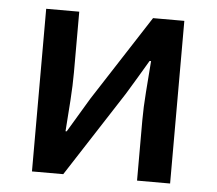

<svg xmlns="http://www.w3.org/2000/svg" viewBox="-44 -600 731 648"><g transform="rotate(5 321.0 -275.5)"><path d="M87 0V-551H199V-345Q199 -303 195.5 -250Q192 -197 188 -145H192Q207 -170 227 -203.5Q247 -237 262 -262L449 -551H555V0H443V-205Q443 -248 447 -300.5Q451 -353 455 -406H450Q435 -381 415 -347Q395 -313 380 -289L193 0Z"/></g></svg>

Font: Noto Sans KR Medium
Style: Regular
Weight: 500
Designer: Ryoko NISHIZUKA  (kana, bopomofo & ideographs); Paul D. Hunt (Latin, Greek & Cyrillic); Sandoll Communications , Soo-you
Foundry: Adobe
Version: Version 2.004-H2;hotconv 1.0.118;makeotfexe 2.5.65603